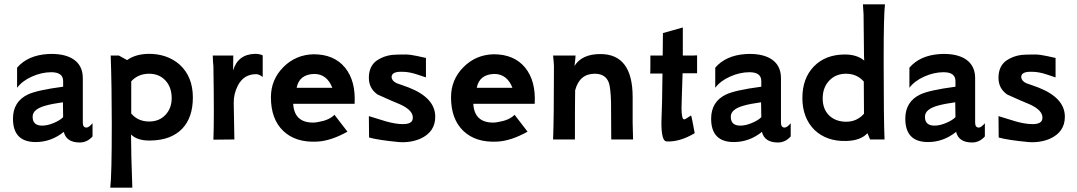

<svg xmlns="http://www.w3.org/2000/svg" viewBox="-20 -645 4980 888"><path d="M408 -75V-14Q383 14 349 14Q287 14 275 -35Q216 12 145 12Q40 12 40 -96Q40 -175 109 -208Q151 -228 272 -244V-270Q272 -311 217 -311Q173 -311 128 -291Q83 -271 59 -239V-332Q108 -389 200 -395Q270 -399 313 -375Q363 -346 363 -284V-78Q363 -55 380 -55Q391 -55 408 -75ZM272 -103 271 -172Q220 -165 189 -156Q133 -140 131 -108Q129 -64 175 -64Q199 -64 228 -76Q257 -88 272 -103Z M872 -194Q872 -102 823 -50Q771 4 675 5Q615 6 586 -23Q586 60 592 223H490Q497 168 497 -71Q497 -243 492 -388H530L568 -367Q604 -394 665 -396Q752 -397 810 -347Q872 -291 872 -194ZM774 -194Q773 -244 744 -274Q715 -304 670 -304Q619 -304 587 -269V-120Q618 -83 670 -83Q717 -83 746 -114.5Q775 -146 774 -194Z M1195 -389V-289Q1178 -302 1165 -302Q1107 -302 1080 -249Q1060 -210 1061 -168L1064 0L967 1Q971 -96 967 -339Q965 -353 964 -388H1059L1058 -319Q1080 -394 1160 -396Q1180 -396 1195 -389Z M1620 -165H1336Q1341 -78 1428 -78Q1439 -78 1453 -81Q1502 -89 1527 -114L1587 -36Q1510 7 1446 10Q1347 15 1290 -39.5Q1233 -94 1233 -195Q1233 -277 1291 -335Q1348 -392 1430 -394Q1525 -394 1575.5 -332.5Q1626 -271 1620 -165ZM1352 -239H1517Q1492 -303 1433 -303Q1364 -301 1352 -239Z M1923 -3Q1878 16 1824 12Q1730 3 1687 -9L1686 -108L1764 -84Q1809 -71 1844 -71Q1886 -71 1889 -96Q1894 -134 1829 -163Q1796 -176 1726 -208Q1686 -236 1686 -285Q1686 -340 1724 -366Q1754 -386 1792 -391Q1810 -393 1860 -393Q1875 -393 1909 -386Q1949 -377 1950 -377V-287Q1937 -292 1911 -300Q1873 -313 1841 -313Q1791 -315 1791 -288Q1793 -270 1815 -260Q1825 -256 1843.5 -250Q1862 -244 1871 -240Q1993 -192 1993 -105Q1993 -34 1923 -3Z M2453 -165H2169Q2174 -78 2261 -78Q2272 -78 2286 -81Q2335 -89 2360 -114L2420 -36Q2343 7 2279 10Q2180 15 2123 -39.5Q2066 -94 2066 -195Q2066 -277 2124 -335Q2181 -392 2263 -394Q2358 -394 2408.5 -332.5Q2459 -271 2453 -165ZM2185 -239H2350Q2325 -303 2266 -303Q2197 -301 2185 -239Z M2908 0H2807L2806 -172Q2804 -239 2796 -262Q2781 -304 2731 -304Q2660 -304 2640 -227Q2639 -167 2639 0H2538Q2542 -92 2542 -340Q2542 -345 2540.5 -361.5Q2539 -378 2538 -388H2642Q2641 -369 2637 -340Q2671 -395 2757 -395Q2906 -395 2906 -196V-78Z M3204 -389V-306H3137Q3136 -296 3134 -216L3132 -146V-148Q3132 -93 3144 -93Q3149 -93 3162 -102Q3175 -111 3176 -111Q3179 -107 3193 -29Q3122 13 3062 9Q3039 7 3039 -78Q3039 -86 3042 -174Q3042 -175 3044 -305H2987Q2988 -306 2988 -347V-388H3045Q3046 -423 3046 -492L3138 -518V-388Q3203 -388 3204 -389Z M3637 -75V-14Q3612 14 3578 14Q3516 14 3504 -35Q3445 12 3374 12Q3269 12 3269 -96Q3269 -175 3338 -208Q3380 -228 3501 -244V-270Q3501 -311 3446 -311Q3402 -311 3357 -291Q3312 -271 3288 -239V-332Q3337 -389 3429 -395Q3499 -399 3542 -375Q3592 -346 3592 -284V-78Q3592 -55 3609 -55Q3620 -55 3637 -75ZM3501 -103 3500 -172Q3449 -165 3418 -156Q3362 -140 3360 -108Q3358 -64 3404 -64Q3428 -64 3457 -76Q3486 -88 3501 -103Z M3971 -625H4073Q4067 -573 4067 -387V-348Q4067 -95 4071 0H4004L3992 -29Q3961 5 3895 7Q3804 10 3747 -44Q3691 -100 3691 -192Q3691 -283 3744.5 -338Q3798 -393 3888 -393Q3943 -393 3977 -365L3976 -388Q3976 -408 3974 -578Q3972 -608 3971 -625ZM3976 -119Q3976 -206 3975 -268Q3943 -304 3893 -304Q3846 -304 3816 -273Q3786 -242 3785 -193Q3784 -139 3817 -109Q3847 -82 3894 -82Q3943 -82 3976 -119Z M4535 -75V-14Q4510 14 4476 14Q4414 14 4402 -35Q4343 12 4272 12Q4167 12 4167 -96Q4167 -175 4236 -208Q4278 -228 4399 -244V-270Q4399 -311 4344 -311Q4300 -311 4255 -291Q4210 -271 4186 -239V-332Q4235 -389 4327 -395Q4397 -399 4440 -375Q4490 -346 4490 -284V-78Q4490 -55 4507 -55Q4518 -55 4535 -75ZM4399 -103 4398 -172Q4347 -165 4316 -156Q4260 -140 4258 -108Q4256 -64 4302 -64Q4326 -64 4355 -76Q4384 -88 4399 -103Z M4835 -3Q4790 16 4736 12Q4642 3 4599 -9L4598 -108L4676 -84Q4721 -71 4756 -71Q4798 -71 4801 -96Q4806 -134 4741 -163Q4708 -176 4638 -208Q4598 -236 4598 -285Q4598 -340 4636 -366Q4666 -386 4704 -391Q4722 -393 4772 -393Q4787 -393 4821 -386Q4861 -377 4862 -377V-287Q4849 -292 4823 -300Q4785 -313 4753 -313Q4703 -315 4703 -288Q4705 -270 4727 -260Q4737 -256 4755.5 -250Q4774 -244 4783 -240Q4905 -192 4905 -105Q4905 -34 4835 -3Z"/></svg>

Font: GFS Neohellenic Rg
Style: Bold
Weight: 700
Designer: Designed by Takis Katsoulidis and George D. Matthiopoulos.
Foundry: Designed by Takis Katsoulidis and George D. Matthiopoulos.
Version: Version 1.0